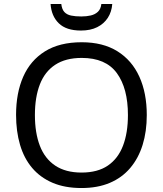

<svg xmlns="http://www.w3.org/2000/svg" viewBox="-20 -938 821 968"><path d="M720 -358Q720 -275 699 -207.5Q678 -140 636.5 -91Q595 -42 533.5 -16Q472 10 391 10Q307 10 245 -16.5Q183 -43 142 -91.5Q101 -140 81 -208Q61 -276 61 -359Q61 -469 97 -551Q133 -633 206.5 -679Q280 -725 392 -725Q499 -725 572 -679.5Q645 -634 682.5 -551.5Q720 -469 720 -358ZM156 -358Q156 -268 181 -203Q206 -138 258.5 -103Q311 -68 391 -68Q472 -68 523.5 -103Q575 -138 600 -203Q625 -268 625 -358Q625 -493 569 -569.5Q513 -646 392 -646Q311 -646 258.5 -611.5Q206 -577 181 -512.5Q156 -448 156 -358ZM546 -918Q543 -878 523.5 -848Q504 -818 470 -801Q436 -784 388 -784Q314 -784 276.5 -820.5Q239 -857 235 -918H289Q292 -891 304.5 -877.5Q317 -864 338.5 -859.5Q360 -855 390 -855Q416 -855 437.5 -860Q459 -865 473.5 -878.5Q488 -892 491 -918Z"/></svg>

Font: Noto Sans Ambassadori
Style: Regular
Weight: 400
Designer: Monotype Design Team
Foundry: Monotype Imaging Inc.
Version: Version 2.013